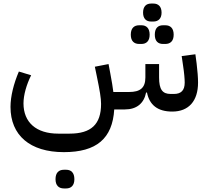

<svg xmlns="http://www.w3.org/2000/svg" viewBox="-20 -615 1175 1079"><path d="M339 444H352C379 444 398 428 398 392C398 355 379 339 352 339H339C311 339 292 355 292 392C292 428 311 444 339 444ZM896 -368H909C937 -368 956 -384 956 -420C956 -457 937 -473 909 -473H896C868 -473 850 -457 850 -420C850 -384 868 -368 896 -368ZM762 -368H775C802 -368 821 -384 821 -420C821 -457 802 -473 775 -473H762C734 -473 715 -457 715 -420C715 -384 734 -368 762 -368ZM829 -494H842C869 -494 888 -510 888 -544C888 -579 869 -595 842 -595H829C802 -595 784 -579 784 -544C784 -510 802 -494 829 -494ZM948 12C1041 12 1093 -48 1093 -151C1093 -178 1090 -217 1085 -258L1078 -310L1001 -300L1009 -245C1015 -206 1018 -171 1018 -151C1018 -107 998 -87 957 -87H939C893 -87 874 -112 874 -180V-255H797V-180C797 -121 768 -98 705 -98H617C614 -125 608 -158 600 -202L590 -255L513 -240L524 -187C541 -105 548 -63 548 -31C548 84 492 136 371 136H307C184 136 112 73 112 -34C112 -81 129 -140 155 -192L86 -213C57 -145 39 -74 39 -14C39 145 148 240 339 240C522 240 612 164 622 0H682C748 0 789 -34 801 -95H806C820 -25 866 12 948 12Z"/></svg>

Font: IBM Plex Arabic Text
Style: Regular
Weight: 450
Designer: Mike Abbink, Paul van der Laan, Pieter van Rosmalen, Wael Morcos, Khajak Apelian
Foundry: Bold Monday
Version: Version 1.0